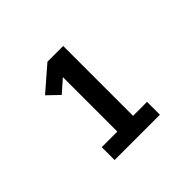

<svg xmlns="http://www.w3.org/2000/svg" viewBox="-122 -1003 845 845"><g transform="rotate(-45 300.0 -580.5)"><path d="M159 -323V-403H256V-742L197 -690L144 -741L256 -838H354V-403H441V-323Z"/></g></svg>

Font: Iosevka Etoile Heavy
Style: Regular
Weight: 900
Designer: Belleve Invis
Foundry: Belleve Invis
Version: Version 22.1.2; ttfautohint (v1.8.4)